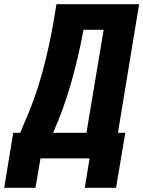

<svg xmlns="http://www.w3.org/2000/svg" viewBox="-78 -755 683 915"><path d="M326 140H475L519 -122H484L585 -735H191L180 -668Q159 -540 124.5 -412.5Q90 -285 35 -162L18 -122H-15L-35 0H349ZM334 -122H175Q228 -242 262.5 -365.5Q297 -489 320 -613H416ZM-58 140H91L115 0H-35Z"/></svg>

Font: Iosevka Sparkle Heavy
Style: Italic
Weight: 900
Italic angle: -9°
Designer: Belleve Invis
Foundry: Belleve Invis
Version: Version 4.5.0; ttfautohint (v1.8.3)